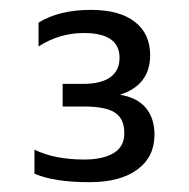

<svg xmlns="http://www.w3.org/2000/svg" viewBox="-20 -729 383 389"><path d="M161.1 -359.9Q90.3 -359.9 49.8 -377V-425.8Q90.3 -405.8 150.9 -405.8Q188 -405.8 210 -418.7Q231.9 -431.6 231.9 -459Q231.9 -488.3 213.1 -500.7Q194.3 -513.2 149.9 -513.2H106.9V-559.1H148.9Q184.6 -559.1 203.4 -572.5Q222.2 -585.9 222.2 -611.8Q222.2 -662.1 149.9 -662.1Q100.1 -662.1 58.1 -634.8V-683.1Q99.6 -709 164.1 -709Q222.2 -709 253.2 -684.8Q284.2 -660.6 284.2 -617.2Q284.2 -556.6 223.1 -537.1Q258.3 -531.2 275.6 -510.3Q293 -489.3 293 -456.1Q293 -411.1 258.3 -385.5Q223.6 -359.9 161.1 -359.9Z"/></svg>

Font: Prompt Light
Style: Regular
Weight: 300
Designer: Katatrad Team
Foundry: CadsonDemak
Version: Version 1.000;PS 001.000;hotconv 1.0.88;makeotf.lib2.5.64775